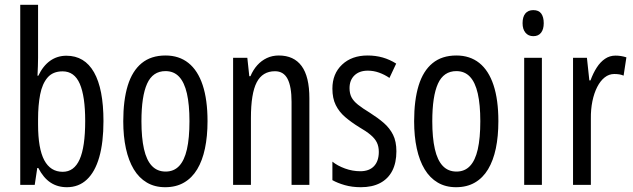

<svg xmlns="http://www.w3.org/2000/svg" viewBox="-20 -780 2672 810"><path d="M140.6 -759.8V-536.1Q140.6 -520.5 139.9 -501.2Q139.2 -481.9 138.2 -460.4H141.6Q161.6 -502.4 191.7 -523.7Q221.7 -544.9 260.3 -544.9Q336.9 -544.9 376.7 -474.9Q416.5 -404.8 416.5 -269Q416.5 -179.2 398.7 -116.9Q380.9 -54.7 346.4 -22.5Q312 9.8 262.2 9.8Q222.7 9.8 192.9 -10Q163.1 -29.8 141.6 -71.3H137.2L126.5 0H65.4V-759.8ZM244.1 -479Q203.1 -479 180.7 -452.9Q158.2 -426.8 149.4 -381.3Q140.6 -335.9 140.6 -277.8V-254.9Q140.6 -153.3 166.7 -104.2Q192.9 -55.2 244.6 -55.2Q292.5 -55.2 315.9 -107.4Q339.4 -159.7 339.4 -270Q339.4 -373.5 316.7 -426.3Q293.9 -479 244.1 -479Z M855.5 -268.6Q855.5 -205.1 844.7 -153.8Q834 -102.5 812 -65.9Q790 -29.3 756.3 -9.8Q722.7 9.8 676.8 9.8Q632.8 9.8 599.6 -9.8Q566.4 -29.3 544.4 -65.7Q522.5 -102.1 511.2 -153.6Q500 -205.1 500 -268.6Q500 -357.4 519 -419.2Q538.1 -481 577.6 -513.4Q617.2 -545.9 678.2 -545.9Q735.4 -545.9 774.9 -514.4Q814.5 -482.9 835 -421.1Q855.5 -359.4 855.5 -268.6ZM576.7 -268.6Q576.7 -198.7 587.4 -151.4Q598.1 -104 620.8 -80.1Q643.6 -56.2 678.7 -56.2Q713.4 -56.2 735.6 -79.6Q757.8 -103 768.6 -150.1Q779.3 -197.3 779.3 -268.6Q779.3 -338.4 768.6 -385.5Q757.8 -432.6 735.6 -456.3Q713.4 -480 678.2 -480Q624.5 -480 600.6 -427Q576.7 -374 576.7 -268.6Z M1156.2 -545.9Q1219.7 -545.9 1252.4 -501.5Q1285.2 -457 1285.2 -365.2V0H1210V-350.1Q1210 -415 1193.1 -447.3Q1176.3 -479.5 1140.1 -479.5Q1087.4 -479.5 1063 -432.6Q1038.6 -385.7 1038.6 -282.2V0H963.4V-536.1H1023.4L1031.7 -458.5H1036.6Q1047.9 -485.4 1065.4 -504.9Q1083 -524.4 1106 -535.2Q1128.9 -545.9 1156.2 -545.9Z M1652.3 -141.6Q1652.3 -93.3 1634.8 -59.3Q1617.2 -25.4 1583.7 -7.8Q1550.3 9.8 1502.4 9.8Q1465.3 9.8 1434.6 1Q1403.8 -7.8 1382.3 -20V-98.1Q1403.8 -80.6 1435.5 -69.1Q1467.3 -57.6 1500 -57.6Q1537.6 -57.6 1557.9 -79.1Q1578.1 -100.6 1578.1 -139.2Q1578.1 -162.1 1569.8 -179Q1561.5 -195.8 1543.2 -211.2Q1524.9 -226.6 1495.1 -243.7Q1461.9 -264.2 1436.3 -286.1Q1410.6 -308.1 1396.5 -336.7Q1382.3 -365.2 1382.3 -406.2Q1382.3 -468.8 1423.1 -507.3Q1463.9 -545.9 1530.8 -545.9Q1564.5 -545.9 1594.5 -537.4Q1624.5 -528.8 1651.4 -511.7L1623 -451.2Q1602.5 -465.3 1579.3 -473.6Q1556.2 -481.9 1531.7 -481.9Q1496.1 -481.9 1475.3 -461.9Q1454.6 -441.9 1454.6 -408.2Q1454.6 -385.7 1462.9 -369.6Q1471.2 -353.5 1490.2 -338.4Q1509.3 -323.2 1540.5 -304.2Q1573.7 -283.2 1598.9 -261.5Q1624 -239.7 1638.2 -211.4Q1652.3 -183.1 1652.3 -141.6Z M2082.5 -268.6Q2082.5 -205.1 2071.8 -153.8Q2061 -102.5 2039.1 -65.9Q2017.1 -29.3 1983.4 -9.8Q1949.7 9.8 1903.8 9.8Q1859.9 9.8 1826.7 -9.8Q1793.5 -29.3 1771.5 -65.7Q1749.5 -102.1 1738.3 -153.6Q1727.1 -205.1 1727.1 -268.6Q1727.1 -357.4 1746.1 -419.2Q1765.1 -481 1804.7 -513.4Q1844.2 -545.9 1905.3 -545.9Q1962.4 -545.9 2002 -514.4Q2041.5 -482.9 2062 -421.1Q2082.5 -359.4 2082.5 -268.6ZM1803.7 -268.6Q1803.7 -198.7 1814.5 -151.4Q1825.2 -104 1847.9 -80.1Q1870.6 -56.2 1905.8 -56.2Q1940.4 -56.2 1962.6 -79.6Q1984.9 -103 1995.6 -150.1Q2006.3 -197.3 2006.3 -268.6Q2006.3 -338.4 1995.6 -385.5Q1984.9 -432.6 1962.6 -456.3Q1940.4 -480 1905.3 -480Q1851.6 -480 1827.6 -427Q1803.7 -374 1803.7 -268.6Z M2266.1 -536.1V0H2191.4V-536.1ZM2230 -737.3Q2252.9 -737.3 2263.4 -722.7Q2273.9 -708 2273.9 -682.1Q2273.9 -656.7 2262.7 -642.1Q2251.5 -627.4 2230 -627.4Q2209 -627.4 2196.8 -642.1Q2184.6 -656.7 2184.6 -682.1Q2184.6 -709 2196.3 -723.1Q2208 -737.3 2230 -737.3Z M2576.7 -545.4Q2587.9 -545.4 2599.1 -543.7Q2610.4 -542 2622.6 -538.1L2610.8 -460.9Q2602.1 -464.8 2592.3 -466.3Q2582.5 -467.8 2571.3 -467.8Q2549.3 -467.8 2531 -453.4Q2512.7 -439 2499.5 -413.1Q2486.3 -387.2 2479.2 -353Q2472.2 -318.8 2472.7 -279.3V0H2397.5V-536.1H2456.1L2466.3 -440.9H2471.2Q2482.4 -471.7 2497.6 -495.1Q2512.7 -518.6 2532.5 -532Q2552.2 -545.4 2576.7 -545.4Z"/></svg>

Font: Open Sans Condensed
Style: Regular
Weight: 400
Width: 3
Designer: Monotype Design Team
Foundry: Monotype Imaging Inc.
Version: Version 3.000